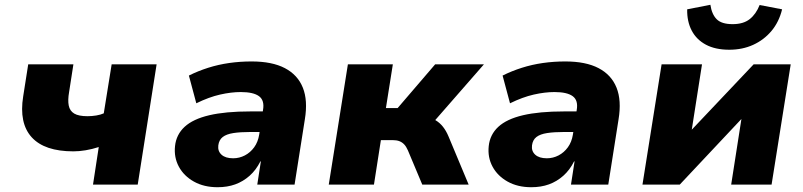

<svg xmlns="http://www.w3.org/2000/svg" viewBox="-20 -772 3359 803"><path d="M369 0 393 -157Q365 -148 338 -143.5Q311 -139 287 -139Q166 -139 112.5 -198Q59 -257 77 -369L98 -503H287L269 -387Q263 -353 267.5 -330.5Q272 -308 290.5 -297Q309 -286 346 -286Q364 -286 382.5 -289Q401 -292 414 -298L447 -503H635L556 0Z M890 11Q833 11 791 -12.5Q749 -36 728 -75Q707 -114 712 -161Q717 -209 752 -241.5Q787 -274 855 -290Q923 -306 1027 -306H1099L1086 -220H1028Q985 -220 956 -215.5Q927 -211 911.5 -199Q896 -187 893 -164Q890 -140 906.5 -125Q923 -110 955 -110Q981 -110 1004 -122Q1027 -134 1043 -156Q1059 -178 1064 -209L1080 -312Q1087 -352 1063.5 -369.5Q1040 -387 987 -387Q947 -387 900.5 -376.5Q854 -366 801 -340L770 -456Q808 -475 850.5 -488.5Q893 -502 938.5 -508.5Q984 -515 1032 -515Q1118 -515 1171.5 -487Q1225 -459 1246.5 -405.5Q1268 -352 1255 -273L1212 0H1056L1071 -97H1069Q1051 -61 1024 -37Q997 -13 964 -1Q931 11 890 11Z M1355 0 1435 -503H1623L1594 -320H1643L1800 -503H2004L1776 -242L1758 -282Q1783 -280 1801 -269.5Q1819 -259 1832.5 -242Q1846 -225 1856 -201L1940 0H1746L1686 -143Q1679 -159 1670.5 -168Q1662 -177 1650.5 -181.5Q1639 -186 1622 -186H1573L1544 0Z M2202 11Q2145 11 2103 -12.5Q2061 -36 2040 -75Q2019 -114 2024 -161Q2029 -209 2064 -241.5Q2099 -274 2167 -290Q2235 -306 2339 -306H2411L2398 -220H2340Q2297 -220 2268 -215.5Q2239 -211 2223.5 -199Q2208 -187 2205 -164Q2202 -140 2218.5 -125Q2235 -110 2267 -110Q2293 -110 2316 -122Q2339 -134 2355 -156Q2371 -178 2376 -209L2392 -312Q2399 -352 2375.5 -369.5Q2352 -387 2299 -387Q2259 -387 2212.5 -376.5Q2166 -366 2113 -340L2082 -456Q2120 -475 2162.5 -488.5Q2205 -502 2250.5 -508.5Q2296 -515 2344 -515Q2430 -515 2483.5 -487Q2537 -459 2558.5 -405.5Q2580 -352 2567 -273L2524 0H2368L2383 -97H2381Q2363 -61 2336 -37Q2309 -13 2276 -1Q2243 11 2202 11Z M2667 0 2747 -503H2916L2872 -222H2866L3132 -503H3287L3207 0H3038L3082 -282H3088L2823 0ZM3030 -564Q2972 -564 2932.5 -585Q2893 -606 2873 -644Q2853 -682 2854 -733L2951 -752Q2957 -712 2977.5 -691.5Q2998 -671 3044 -671Q3089 -671 3115.5 -692Q3142 -713 3157 -751L3251 -733Q3238 -680 3206.5 -642.5Q3175 -605 3130 -584.5Q3085 -564 3030 -564Z"/></svg>

Font: Nunito Sans 8pt Black
Style: Italic
Weight: 900
Italic angle: -9°
Version: Version 3.101;gftools[0.9.27]